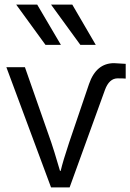

<svg xmlns="http://www.w3.org/2000/svg" viewBox="-20 -819 569 839"><path d="M7.8 -525.4Q28.3 -525.4 88.9 -525.4Q118.2 -443.4 204.1 -196.3Q212.9 -171.9 242.2 -72.3Q243.2 -72.3 245.1 -72.3Q254.9 -114.3 282.2 -196.3Q311.5 -281.2 369.1 -452.1Q400.4 -543 478.5 -543Q488.3 -543 529.3 -540Q529.3 -518.6 529.3 -475.6Q517.6 -476.6 494.1 -476.6Q457 -476.6 438.5 -425.8Q386.7 -284.2 284.2 0Q263.7 0 203.1 0Q154.3 -130.9 7.8 -525.4ZM50.8 -798.8Q73.2 -798.8 142.6 -798.8Q168 -754.9 246.1 -623Q229.5 -623 178.7 -623Q146.5 -667 50.8 -798.8ZM203.1 -798.8Q226.6 -798.8 295.9 -798.8Q321.3 -754.9 398.4 -623Q381.8 -623 331.1 -623Q298.8 -667 203.1 -798.8Z"/></svg>

Font: Gothic A1
Style: Regular
Weight: 400
Designer: HanYang I&C Co.,Ltd.
Version: Version 2.50